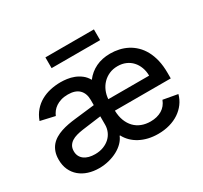

<svg xmlns="http://www.w3.org/2000/svg" viewBox="-150 -935 1222 1155"><g transform="rotate(-30 460.5 -357.5)"><path d="M643.1 11Q607.6 11 576 3.6Q544.4 -3.9 518.3 -17.8Q492.2 -31.6 472.1 -51.3Q452.1 -71 438.9 -95.9H435.4Q426.5 -73.2 407 -53.3Q387.4 -33.4 360.6 -19Q333.8 -4.6 301.1 3.7Q268.5 12.1 233 12.1Q192.8 12.1 158.6 1.1Q124.3 -9.9 99.3 -31.1Q74.2 -52.2 60 -83.1Q45.8 -114 45.8 -154.1Q45.8 -185 54.2 -208.3Q62.5 -231.5 77.2 -248.6Q92 -265.6 111.9 -277.3Q131.7 -289.1 155 -296.9Q178.3 -304.7 203.8 -309.5Q229.4 -314.3 255 -317.1L392.8 -333.1V-369Q392.8 -415.1 366.7 -440.9Q340.6 -466.6 289.1 -466.6Q262.4 -466.6 241.5 -460.2Q220.5 -453.8 204.9 -443.2Q189.3 -432.5 178.8 -418.9Q168.3 -405.2 162.3 -390.6L62.5 -413.4Q76 -450.6 98.9 -477.1Q121.8 -503.6 151.5 -520.2Q181.1 -536.9 216.1 -544.7Q251.1 -552.6 288.4 -552.6Q308.6 -552.6 332.4 -549.4Q356.2 -546.2 379.4 -537.3Q402.7 -528.4 423.7 -512.4Q444.6 -496.4 458.8 -470.9Q489 -510.7 532.5 -531.6Q576 -552.6 632.5 -552.6Q663.4 -552.6 693.4 -546Q723.4 -539.4 750.2 -525.4Q777 -511.4 799.7 -489.5Q822.4 -467.7 839.1 -437.1Q855.8 -406.6 865.1 -367.2Q874.3 -327.8 874.3 -278.4V-240.8H486.2Q487.2 -201.3 498.9 -170.8Q510.7 -140.3 530.9 -119.3Q551.1 -98.4 579.2 -87.5Q607.2 -76.7 641 -76.7Q686.4 -76.7 719.3 -96.2Q752.1 -115.8 766.7 -154.5L867.2 -136.4Q858.3 -103 838.2 -75.8Q818.2 -48.7 789.2 -29.3Q760.3 -9.9 723.4 0.5Q686.4 11 643.1 11ZM769.9 -320.3Q769.9 -351.6 759.9 -378Q750 -404.5 732.2 -423.8Q714.5 -443.2 689.3 -454Q664.1 -464.8 633.2 -464.8Q600.9 -464.8 574.6 -453.1Q548.3 -441.4 529.3 -421.5Q510.3 -401.6 499.3 -375.4Q488.3 -349.1 486.5 -320.3ZM253.2 -73.2Q286.2 -73.2 312.3 -83.5Q338.4 -93.8 356.4 -110.8Q374.3 -127.8 383.7 -150.2Q393.1 -172.6 393.1 -196.7V-255.3L261.7 -237.9Q238.6 -234.7 218.2 -229Q197.8 -223.4 182.7 -213.6Q167.6 -203.8 158.7 -188.9Q149.9 -174 149.9 -152.7Q149.9 -133.2 157.5 -118.3Q165.1 -103.3 179 -93.2Q192.8 -83.1 211.8 -78.1Q230.8 -73.2 253.2 -73.2ZM621.4 -652.7H284.4V-727.3H621.4Z"/></g></svg>

Font: Linik Sans Medium
Style: Regular
Weight: 500
Designer: Rasmus Andersson (font), Cristiano Sobral (main changes)
Foundry: rsms
Version: Version 3.018;June 1, 2022;FontCreator 14.0.0.2814 64-bit; t